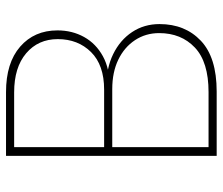

<svg xmlns="http://www.w3.org/2000/svg" viewBox="-71 -669 740 638"><g transform="rotate(-90 299.0 -350.0)"><path d="M100 0V-700H312Q409 -700 463 -653Q517 -606 517 -529Q517 -480 495 -440.5Q473 -401 431 -378Q389 -355 327 -355V-367Q391 -367 438 -344Q485 -321 511.5 -281Q538 -241 538 -190Q538 -105 482.5 -52.5Q427 0 314 0ZM129 -15 116 -27H312Q412 -27 460 -72.5Q508 -118 508 -191Q508 -236 484.5 -271.5Q461 -307 419.5 -327Q378 -347 322 -347H116V-374H320Q402 -374 445 -417.5Q488 -461 488 -528Q488 -593 441 -633Q394 -673 311 -673H116L129 -685Z"/></g></svg>

Font: SUSE Thin
Style: Regular
Weight: 250
Designer: Rene Bieder
Foundry: SUSE
Version: Version 1.000